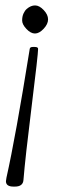

<svg xmlns="http://www.w3.org/2000/svg" viewBox="-20 -680 260 711"><path d="M2 -9Q2 -12.2 3.9 -22Q37.8 -172.9 90.1 -499Q91.1 -506.1 101.1 -506.1H108.9Q121.1 -506.1 121.1 -499Q121.1 -478.8 97.3 -287.2Q73.5 -95.7 66.9 -13.9Q65.4 11 34.9 11H30Q2 11 2 -9ZM79.1 -647Q94 -659.9 109.9 -659.9Q125.7 -659.9 141.8 -642.8Q158 -625.7 158 -608.3Q158 -590.8 141.6 -573.4Q125.2 -555.9 109.5 -555.9Q93.8 -555.9 77.9 -572.8Q62 -589.6 62 -604.2Q62 -618.9 67 -629.9Q72 -640.9 79.1 -647Z"/></svg>

Font: Fanwood Text
Style: Italic
Weight: 400
Italic angle: -9°
Version: Version 1.101